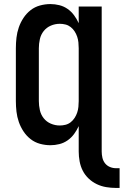

<svg xmlns="http://www.w3.org/2000/svg" viewBox="-20 -702 608 944"><path d="M550 222Q526 222 502 218Q478 214 456 203.5Q434 193 416 176Q398 159 387 137.5Q376 116 371.5 91.5Q367 67 367 43V-82Q358 -62 344.5 -43.5Q331 -25 312.5 -12Q294 1 272 6.5Q250 12 228 12Q202 12 176.5 5Q151 -2 130.5 -18Q110 -34 95.5 -56Q81 -78 72.5 -102.5Q64 -127 61 -153Q58 -179 58 -205V-465Q58 -491 61 -517Q64 -543 72.5 -567.5Q81 -592 95.5 -614Q110 -636 130.5 -652Q151 -668 176.5 -675Q202 -682 228 -682Q250 -682 272 -676.5Q294 -671 312.5 -658Q331 -645 344.5 -626.5Q358 -608 367 -588V-670H480V43Q480 58 483.5 73.5Q487 89 496.5 101Q506 113 520.5 119Q535 125 550 125H568V222ZM274 -85Q288 -85 302 -88.5Q316 -92 327.5 -101Q339 -110 347 -122.5Q355 -135 359.5 -148.5Q364 -162 365.5 -176.5Q367 -191 367 -205V-465Q367 -479 365.5 -493.5Q364 -508 359.5 -521.5Q355 -535 347 -547.5Q339 -560 327.5 -569Q316 -578 302 -581.5Q288 -585 274 -585Q251 -585 230 -576Q209 -567 195 -549.5Q181 -532 176 -509.5Q171 -487 171 -465V-205Q171 -183 176 -160.5Q181 -138 195 -120.5Q209 -103 230 -94Q251 -85 274 -85Z"/></svg>

Font: Lode Term
Style: Bold
Weight: 700
Monospace: yes
Designer: Belleve Invis
Foundry: Belleve Invis
Version: Version 29.2.0